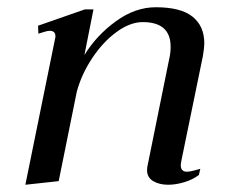

<svg xmlns="http://www.w3.org/2000/svg" viewBox="-20 -500 639 530"><path d="M481 -58Q479 -48 479 -44Q479 -26 496 -26Q504 -26 516.5 -29.5Q529 -33 533 -34L529 -17Q512 -4 488.5 3Q465 10 444 10Q420 10 403 0Q386 -10 386 -30Q386 -37 387 -41L447 -337Q451 -353 451 -371Q451 -439 374 -439Q339 -439 301.5 -411.5Q264 -384 234.5 -339.5Q205 -295 192 -247L142 0L50 10L132 -393Q133 -396 133 -400Q133 -415 117 -415Q112 -415 102 -412Q92 -409 86 -407L85 -429L214 -474H238L213 -348Q246 -402 299.5 -441Q353 -480 410 -480Q479 -480 511.5 -454Q544 -428 544 -380Q544 -369 540 -345Z"/></svg>

Font: Taviraj
Style: Italic
Weight: 400
Italic angle: -12°
Designer: Katatrad Team
Foundry: CadsonDemak
Version: Version 1.001